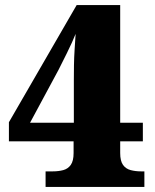

<svg xmlns="http://www.w3.org/2000/svg" viewBox="-20 -734 609 754"><path d="M159 0V-61H187Q210 -61 228.5 -66Q247 -71 258 -86.5Q269 -102 269 -133V-179H15V-254L281 -714H452V-252H541V-179H452V-133Q452 -102 463 -86.5Q474 -71 493 -66Q512 -61 534 -61H547V0ZM98 -252H270V-420Q270 -449 270.5 -479Q271 -509 273 -539.5Q275 -570 277 -601Q272 -588 262.5 -567Q253 -546 242 -524Q231 -502 222 -484Q213 -466 210 -460Z"/></svg>

Font: Noto Rashi Hebrew Black
Style: Regular
Weight: 900
Version: Version 1.006